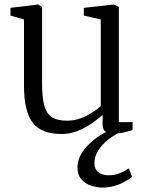

<svg xmlns="http://www.w3.org/2000/svg" viewBox="-20 -578 645 844"><path d="M480.5 9Q456.5 9 443.8 0.5Q431 -8 431 -33V-73Q411.5 -55 383.2 -35.5Q355 -16 321.5 -2.5Q288 11 251.5 11Q161.5 11 123.5 -39Q85.5 -89 85.5 -200V-492.5L26 -509.5V-543.5L144.5 -558H148.5L165 -547V-210.5Q165 -154 173.5 -118Q182 -82 205.8 -64.8Q229.5 -47.5 274 -47.5Q306 -47.5 333.8 -57.8Q361.5 -68 384.5 -82.8Q407.5 -97.5 423 -111.5V-492.5L348.5 -509.5V-543.5L478 -558H481.5L502.5 -547V-41H563L562.5 -6Q546 -1.5 526.2 3.8Q506.5 9 480.5 9ZM430 246.5Q406.5 246.5 381.2 238.5Q356 230.5 338.2 210.8Q320.5 191 320.5 157Q320.5 133 331.5 109.8Q342.5 86.5 361.2 66Q380 45.5 404 28Q428 10.5 454 -1L482 -5L516.5 -1Q482 14.5 454.5 36.5Q427 58.5 411 84.5Q395 110.5 395 139.5Q395 165.5 412.5 179Q430 192.5 457.5 192.5Q482.5 192.5 503.5 184.5Q524.5 176.5 546.5 162L561 199.5Q544.5 212 524.5 222.8Q504.5 233.5 481 240Q457.5 246.5 430 246.5Z"/></svg>

Font: Merriweather 36pt Light
Style: Regular
Weight: 300
Designer: Eben Sorkin
Foundry: Eben Sorkin
Version: Version 2.100